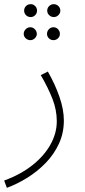

<svg xmlns="http://www.w3.org/2000/svg" viewBox="-29 -673 409 923"><path d="M4 230 -9 195Q68 167 125 122.5Q182 78 213 23Q244 -32 244 -90Q244 -144 223.5 -197Q203 -250 167 -312L201 -329Q236 -268 257 -207Q278 -146 278 -94Q278 -33 254 18.5Q230 70 190 111Q150 152 101.5 182Q53 212 4 230ZM119 -591Q105 -591 96 -600Q87 -609 87 -622Q87 -635 96 -644Q105 -653 119 -653Q131 -653 140 -644Q149 -635 149 -622Q149 -609 140 -600Q131 -591 119 -591ZM230 -591Q217 -591 207.5 -600Q198 -609 198 -622Q198 -635 207.5 -644Q217 -653 230 -653Q242 -653 251.5 -644Q261 -635 261 -622Q261 -609 251.5 -600Q242 -591 230 -591ZM117 -480Q104 -480 94.5 -489Q85 -498 85 -510Q85 -523 94.5 -532.5Q104 -542 117 -542Q129 -542 138.5 -532.5Q148 -523 148 -510Q148 -498 138.5 -489Q129 -480 117 -480ZM228 -480Q215 -480 206 -489Q197 -498 197 -510Q197 -523 206 -532.5Q215 -542 228 -542Q241 -542 250 -532.5Q259 -523 259 -510Q259 -498 250 -489Q241 -480 228 -480Z"/></svg>

Font: Noto Sans Arabic UI XLt
Style: Regular
Weight: 200
Designer: Monotype Design Team, Nadine Chahine and Nizar Qandah
Foundry: Monotype Imaging Inc.
Version: Version 2.010; ttfautohint (v1.8.4.7-5d5b)